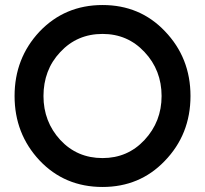

<svg xmlns="http://www.w3.org/2000/svg" viewBox="-20 -732 815 764"><path d="M388 -712Q238 -712 137 -606Q38 -500 38 -350Q38 -200 137 -94Q237 12 388 12Q536 12 635 -91Q738 -197 738 -350Q738 -502 636 -608Q537 -712 388 -712ZM388 -597Q488 -597 555 -525Q589 -489 606 -445Q623 -401 623 -350Q623 -248 555 -175Q488 -103 388 -103Q287 -103 220 -175Q153 -248 153 -350Q153 -401 169.5 -445Q186 -489 220 -525Q287 -597 388 -597Z"/></svg>

Font: Unageo
Style: SemiBold
Weight: 600
Designer: Richard Sepsi
Foundry: Richard Sepsi
Version: Version 2.000